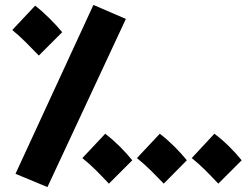

<svg xmlns="http://www.w3.org/2000/svg" viewBox="-20 -724 1023 781"><path d="M173 37 492 -647 360 -704 43 -17ZM138 -498 233 -593C204 -628 165 -668 123 -701L30 -602C73 -566 96 -541 138 -498ZM423 23 518 -72C489 -108 450 -148 408 -180L315 -81C358 -46 381 -21 423 23ZM646 23 740 -72C711 -108 672 -148 630 -180L537 -81C580 -46 603 -21 646 23ZM868 23 963 -72C934 -108 895 -148 852 -180L760 -81C803 -46 826 -21 868 23Z"/></svg>

Font: Noto Sans Arabic UI Cn Bk
Style: Regular
Weight: 900
Width: 3
Designer: Monotype Design Team, Nadine Chahine and Nizar Qandah
Foundry: Monotype Imaging Inc.
Version: Version 2.010